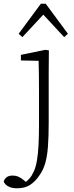

<svg xmlns="http://www.w3.org/2000/svg" viewBox="-81 -759 398 1029"><path d="M11 250Q-13 250 -28 244Q-43 238 -51 229.5Q-59 221 -61 214Q-57 200 -45.5 191Q-34 182 -14 182Q4 182 18.5 188.5Q33 195 47 207L71 227L59 225H56L48 224Q65 211 77.5 197Q90 183 101 158Q111 136 117 101Q123 66 125.5 18.5Q128 -29 128 -88V-266Q128 -311 127.5 -352.5Q127 -394 126 -433L31 -435V-465L162 -492L181 -489L180 -375V-101Q180 -26 176 26.5Q172 79 161.5 115.5Q151 152 130 181Q109 213 81 231.5Q53 250 11 250ZM263 -560 131 -702H171L39 -560L19 -578L138 -739H164L283 -578Z"/></svg>

Font: Source Serif 4 Light
Style: Regular
Weight: 300
Designer: Frank Grießhammer
Foundry: Adobe Systems Incorporated
Version: Version 4.004;hotconv 1.0.116;makeotfexe 2.5.65601